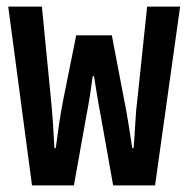

<svg xmlns="http://www.w3.org/2000/svg" viewBox="-20 -562 570 582"><path d="M77 0 5 -542H107L134 -266Q138 -227 140.5 -188Q143 -149 145 -113H149Q153 -145 159 -185.5Q165 -226 172 -261L211 -455H319L356 -261Q363 -228 369.5 -186Q376 -144 381 -113H385Q388 -146 390 -187Q392 -228 397 -266L426 -542H526L450 0H323L285 -213Q279 -244 274.5 -272Q270 -300 265 -331H261Q257 -300 252.5 -271.5Q248 -243 242 -212L204 0Z"/></svg>

Font: Noto Sans Mono Condensed SemiBold
Style: Regular
Weight: 600
Width: 3
Designer: Monotype Design Team
Foundry: Monotype Imaging Inc.
Version: Version 2.014